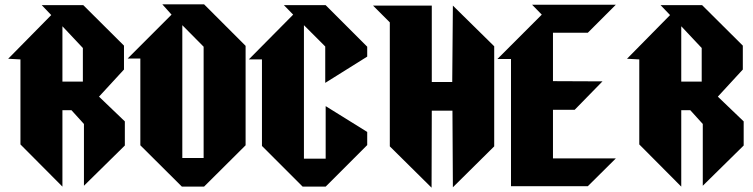

<svg xmlns="http://www.w3.org/2000/svg" viewBox="-20 -778 3496 892"><path d="M270 -656 365 -555V-399H270ZM440 -329 556 -455V-566L367 -754H174L218 -708L18 -505L75 -502V-107L270 89V-266H312L370 -202V85L560 -102V-214Z M926 -44H827V-661L926 -561ZM734 -758 777 -710 573 -506H632V-103L825 89H928L1121 -103V-565L928 -758Z M1686 -515V-561L1493 -754H1299L1342 -710L1136 -502H1197V-100L1386 89H1493L1686 -104V-165L1493 -285V-41H1392V-661L1491 -562V-393Z M2084 -752 2081 -397H1986V-752H1713L1791 -674V-98L1985 94L1986 -264H2082L2084 92.1L2276 -98V-563Z M2650 -268 2779 -400 2549 -401V-626H2711L2841 -756H2452L2497 -710L2291 -504H2354V87H2711L2841 -42H2549V-268Z M3145 -656 3240 -555V-399H3145ZM3315 -329 3431 -455V-566L3242 -754H3049L3093 -708L2893 -505L2950 -502V-107L3145 89V-266H3187L3245 -202V85L3435 -102V-214Z"/></svg>

Font: Kidora Gothic
Style: Regular
Weight: 400
Version: Version 001.018